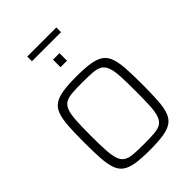

<svg xmlns="http://www.w3.org/2000/svg" viewBox="-288 -1158 1298 1298"><g transform="rotate(-45 360.5 -509.0)"><path d="M360 8Q281 8 229.5 0Q178 -8 148 -29Q118 -50 104 -89.5Q90 -129 86 -191Q82 -253 82 -344Q82 -435 86 -497Q90 -559 104 -598.5Q118 -638 148 -659Q178 -680 229.5 -688Q281 -696 360 -696Q439 -696 490.5 -688Q542 -680 572 -659Q602 -638 616 -598.5Q630 -559 634 -497Q638 -435 638 -344Q638 -253 634 -191Q630 -129 616 -89.5Q602 -50 572 -29Q542 -8 490.5 0Q439 8 360 8ZM360 -49Q420 -49 459 -52Q498 -55 521 -69Q544 -83 556 -114.5Q568 -146 571 -201.5Q574 -257 574 -344Q574 -431 571 -486.5Q568 -542 556 -573.5Q544 -605 521 -619Q498 -633 459 -636Q420 -639 360 -639Q301 -639 262 -636Q223 -633 199.5 -619Q176 -605 164.5 -573.5Q153 -542 149.5 -486.5Q146 -431 146 -344Q146 -257 149.5 -201.5Q153 -146 164.5 -114.5Q176 -83 199.5 -69Q223 -55 262 -52Q301 -49 360 -49ZM329 -816V-888H391V-816ZM221 -981V-1026H499V-981Z"/></g></svg>

Font: Saira Thin Light
Style: Regular
Weight: 300
Version: Version 1.101